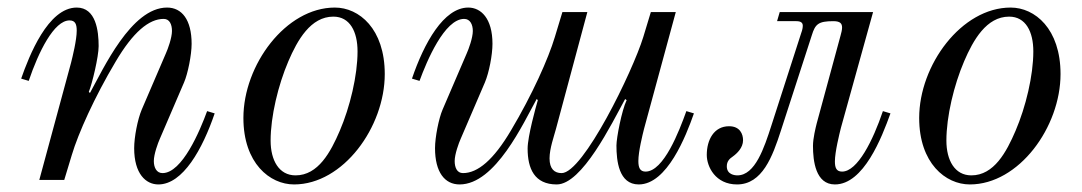

<svg xmlns="http://www.w3.org/2000/svg" viewBox="-20 -476 2862 508"><path d="M36 -268 56 -262C82 -339 123 -422 164 -422C179 -422 183 -412 183 -395C183 -370 172 -326 168 -310L84 0H150L170 -66C187 -123 230 -219 286 -313C332 -391 374 -426 413 -426C429 -426 435 -411 435 -394C435 -376 424 -346 419 -335L355 -186C344 -160 335 -113 335 -84C335 -16 366 12 399 12C464 12 516 -82 548 -176L528 -182C509 -130 462 -18 410 -18C394 -18 387 -33 387 -50C387 -68 398 -98 403 -109L467 -258C477 -281 487 -331 487 -360C487 -424 461 -456 422 -456C327 -456 253 -293 218 -230L215 -233C224 -255 241 -326 241 -354C241 -394 234 -456 183 -456C107 -456 57 -328 36 -268Z M696 -104C696 -168 716 -251 743 -314C767 -370 802 -432 862 -432C906 -432 926 -392 926 -340C926 -276 906 -193 879 -130C855 -74 822 -12 762 -12C718 -12 696 -52 696 -104ZM624 -164C624 -44 694 12 758 12C888 12 998 -140 998 -280C998 -400 930 -456 866 -456C736 -456 624 -304 624 -164Z M1070 -268 1090 -262C1109 -314 1156 -426 1208 -426C1224 -426 1231 -411 1231 -394C1231 -376 1220 -346 1215 -335L1151 -186C1141 -163 1131 -113 1131 -84C1131 -20 1157 12 1196 12C1291 12 1365 -151 1400 -214L1403 -211C1398 -194 1376 -115 1376 -83C1376 -30 1394 12 1453 12C1520 12 1598 -148 1634 -214L1638 -211C1625 -184 1611 -111 1611 -91C1611 -51 1617 12 1670 12C1745 12 1795 -116 1816 -176L1796 -182C1777 -129 1736 -22 1688 -22C1673 -22 1669 -33 1669 -50C1669 -75 1680 -119 1684 -135L1768 -444H1702L1682 -378C1654 -287 1523 -18 1466 -18C1447 -18 1434 -29 1434 -57C1434 -83 1446 -116 1451 -135L1534 -444H1468L1448 -378C1431 -321 1388 -225 1332 -131C1286 -53 1244 -18 1205 -18C1189 -18 1183 -33 1183 -50C1183 -68 1194 -98 1199 -109L1263 -258C1274 -284 1283 -331 1283 -360C1283 -428 1252 -456 1219 -456C1154 -456 1102 -362 1070 -268Z M1850 -66C1850 -35 1873 12 1930 12C1997 12 2024 -62 2046 -130L2128 -383C2137 -412 2145 -420 2185 -420C2204 -420 2208 -413 2208 -403C2208 -397 2206 -389 2204 -382L2141 -150C2138 -138 2131 -110 2131 -90C2131 -50 2138 12 2189 12C2265 12 2313 -112 2336 -176L2316 -182C2290 -105 2249 -22 2208 -22C2193 -22 2189 -32 2189 -49C2189 -74 2201 -122 2205 -138L2290 -444H2043L2036 -420H2087C2100 -420 2104 -415 2104 -408C2104 -403 2103 -397 2100 -389L2021 -144C2002 -85 1978 -12 1931 -12C1924 -12 1903 -14 1903 -36C1903 -49 1910 -56 1919 -62C1930 -70 1946 -85 1946 -105C1946 -121 1938 -142 1909 -142C1869 -142 1850 -106 1850 -66Z M2484 -104C2484 -168 2504 -251 2531 -314C2555 -370 2590 -432 2650 -432C2694 -432 2714 -392 2714 -340C2714 -276 2694 -193 2667 -130C2643 -74 2610 -12 2550 -12C2506 -12 2484 -52 2484 -104ZM2412 -164C2412 -44 2482 12 2546 12C2676 12 2786 -140 2786 -280C2786 -400 2718 -456 2654 -456C2524 -456 2412 -304 2412 -164Z"/></svg>

Font: Old Standard
Style: Italic
Weight: 400
Italic angle: -15.2°
Designer: Alexey Kryukov <alexios@thessalonica.org.ru>
Version: Version 2.0